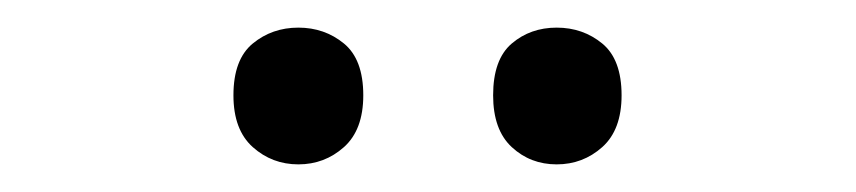

<svg xmlns="http://www.w3.org/2000/svg" viewBox="-20 -750 620 139"><path d="M149 -681Q149 -707 163 -718.5Q177 -730 196 -730Q215 -730 229 -718.5Q243 -707 243 -681Q243 -656 229 -643.5Q215 -631 196 -631Q177 -631 163 -643.5Q149 -656 149 -681ZM337 -681Q337 -707 350.5 -718.5Q364 -730 383 -730Q402 -730 416 -718.5Q430 -707 430 -681Q430 -656 416 -643.5Q402 -631 383 -631Q364 -631 350.5 -643.5Q337 -656 337 -681Z"/></svg>

Font: Noto Sans Sora Sompeng
Style: Regular
Weight: 400
Designer: Monotype Design Team. David Williams.
Foundry: Monotype Imaging Inc.
Version: Version 2.101